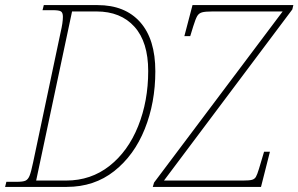

<svg xmlns="http://www.w3.org/2000/svg" viewBox="-37 -734 1172 754"><path d="M-12 -20H29Q53 -20 63 -24.5Q73 -29 79 -43.5Q85 -58 93 -96L201 -607Q210 -645 210 -668Q210 -684 202.5 -689Q195 -694 171 -694H130L135 -714H346Q454 -714 513.5 -647Q573 -580 573 -454Q573 -331 531.5 -227.5Q490 -124 411.5 -62Q333 0 225 0H-17ZM223 -25Q320 -25 393 -82.5Q466 -140 505.5 -238.5Q545 -337 545 -455Q545 -569 491 -629Q437 -689 342 -689H246L105 -25ZM568 -17 1073 -689H798Q769 -689 756.5 -685.5Q744 -682 737.5 -671Q731 -660 722 -631L710 -592H687L719 -714H1115L1111 -697L607 -25H918Q943 -25 953 -28Q963 -31 968 -39.5Q973 -48 980 -71L1000 -138H1023L988 0H563Z"/></svg>

Font: Noto Serif NarrowThin
Style: Italic
Weight: 250
Width: 4
Italic angle: -12°
Designer: Monotype Design Team
Foundry: Monotype Imaging Inc.
Version: Version 1.001